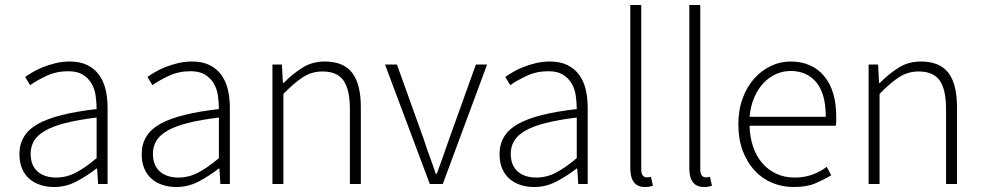

<svg xmlns="http://www.w3.org/2000/svg" viewBox="-20 -739 3948 771"><path d="M197 12Q168 12 143 4Q118 -4 99 -20Q80 -36 69 -61Q58 -86 58 -120Q58 -200 132.5 -241.5Q207 -283 368 -301Q368 -328 364 -355.5Q360 -383 347 -404.5Q334 -426 312 -439.5Q290 -453 254 -453Q206 -453 166 -434Q126 -415 101 -397L81 -430Q94 -439 112.5 -450Q131 -461 154 -470Q177 -479 204 -485.5Q231 -492 260 -492Q302 -492 331 -477.5Q360 -463 378 -438Q396 -413 404 -379.5Q412 -346 412 -307V0H374L370 -62H367Q330 -33 287.5 -10.5Q245 12 197 12ZM205 -26Q247 -26 285 -46Q323 -66 368 -104V-267Q294 -258 243 -245Q192 -232 161 -214Q130 -196 116.5 -173Q103 -150 103 -122Q103 -96 111 -78Q119 -60 133 -48.5Q147 -37 165.5 -31.5Q184 -26 205 -26Z M688 12Q659 12 634 4Q609 -4 590 -20Q571 -36 560 -61Q549 -86 549 -120Q549 -200 623.5 -241.5Q698 -283 859 -301Q859 -328 855 -355.5Q851 -383 838 -404.5Q825 -426 803 -439.5Q781 -453 745 -453Q697 -453 657 -434Q617 -415 592 -397L572 -430Q585 -439 603.5 -450Q622 -461 645 -470Q668 -479 695 -485.5Q722 -492 751 -492Q793 -492 822 -477.5Q851 -463 869 -438Q887 -413 895 -379.5Q903 -346 903 -307V0H865L861 -62H858Q821 -33 778.5 -10.5Q736 12 688 12ZM696 -26Q738 -26 776 -46Q814 -66 859 -104V-267Q785 -258 734 -245Q683 -232 652 -214Q621 -196 607.5 -173Q594 -150 594 -122Q594 -96 602 -78Q610 -60 624 -48.5Q638 -37 656.5 -31.5Q675 -26 696 -26Z M1074 0V-480H1112L1116 -406H1119Q1156 -443 1195 -467.5Q1234 -492 1284 -492Q1359 -492 1394 -447Q1429 -402 1429 -308V0H1385V-302Q1385 -379 1359.5 -415.5Q1334 -452 1275 -452Q1232 -452 1197 -429.5Q1162 -407 1118 -362V0Z M1706 0 1526 -480H1574L1682 -179Q1693 -144 1706 -109Q1719 -74 1730 -41H1734Q1746 -74 1758.5 -109Q1771 -144 1783 -179L1891 -480H1936L1758 0Z M2125 12Q2096 12 2071 4Q2046 -4 2027 -20Q2008 -36 1997 -61Q1986 -86 1986 -120Q1986 -200 2060.5 -241.5Q2135 -283 2296 -301Q2296 -328 2292 -355.5Q2288 -383 2275 -404.5Q2262 -426 2240 -439.5Q2218 -453 2182 -453Q2134 -453 2094 -434Q2054 -415 2029 -397L2009 -430Q2022 -439 2040.5 -450Q2059 -461 2082 -470Q2105 -479 2132 -485.5Q2159 -492 2188 -492Q2230 -492 2259 -477.5Q2288 -463 2306 -438Q2324 -413 2332 -379.5Q2340 -346 2340 -307V0H2302L2298 -62H2295Q2258 -33 2215.5 -10.5Q2173 12 2125 12ZM2133 -26Q2175 -26 2213 -46Q2251 -66 2296 -104V-267Q2222 -258 2171 -245Q2120 -232 2089 -214Q2058 -196 2044.5 -173Q2031 -150 2031 -122Q2031 -96 2039 -78Q2047 -60 2061 -48.5Q2075 -37 2093.5 -31.5Q2112 -26 2133 -26Z M2570 12Q2511 12 2511 -64V-719H2555V-58Q2555 -42 2561 -34.5Q2567 -27 2576 -27Q2579 -27 2582.5 -27Q2586 -27 2594 -29L2602 7Q2595 9 2588 10.5Q2581 12 2570 12Z M2807 12Q2748 12 2748 -64V-719H2792V-58Q2792 -42 2798 -34.5Q2804 -27 2813 -27Q2816 -27 2819.5 -27Q2823 -27 2831 -29L2839 7Q2832 9 2825 10.5Q2818 12 2807 12Z M3167 12Q3121 12 3080.5 -5Q3040 -22 3010 -54.5Q2980 -87 2962.5 -133.5Q2945 -180 2945 -239Q2945 -298 2962.5 -345Q2980 -392 3009.5 -424.5Q3039 -457 3076.5 -474.5Q3114 -492 3154 -492Q3240 -492 3289 -434Q3338 -376 3338 -270Q3338 -261 3338 -252Q3338 -243 3336 -234H2990Q2991 -189 3004 -150.5Q3017 -112 3040.5 -84.5Q3064 -57 3097 -41.5Q3130 -26 3171 -26Q3210 -26 3241.5 -37.5Q3273 -49 3300 -69L3318 -35Q3289 -18 3254.5 -3Q3220 12 3167 12ZM2990 -270H3296Q3296 -363 3258 -408.5Q3220 -454 3155 -454Q3124 -454 3096 -441.5Q3068 -429 3045.5 -405Q3023 -381 3008.5 -347Q2994 -313 2990 -270Z M3468 0V-480H3506L3510 -406H3513Q3550 -443 3589 -467.5Q3628 -492 3678 -492Q3753 -492 3788 -447Q3823 -402 3823 -308V0H3779V-302Q3779 -379 3753.5 -415.5Q3728 -452 3669 -452Q3626 -452 3591 -429.5Q3556 -407 3512 -362V0Z"/></svg>

Font: CV Source Sans Light
Style: Regular
Weight: 300
Designer: Paul D. Hunt
Foundry: Adobe Systems Incorporated
Version: Version 3.001